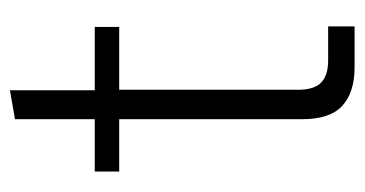

<svg xmlns="http://www.w3.org/2000/svg" viewBox="-193 -538 731 385"><g transform="rotate(-90 172.5 -345.5)"><path d="M230 0Q180 0 153 -24.5Q126 -49 126 -105V-472H21V-521H126V-681L184 -691V-521H311V-472H185V-113Q185 -81 199.5 -67Q214 -53 244 -53H312V0Z"/></g></svg>

Font: Mona Sans ExtraLight Light
Style: Regular
Weight: 300
Version: Version 2.000